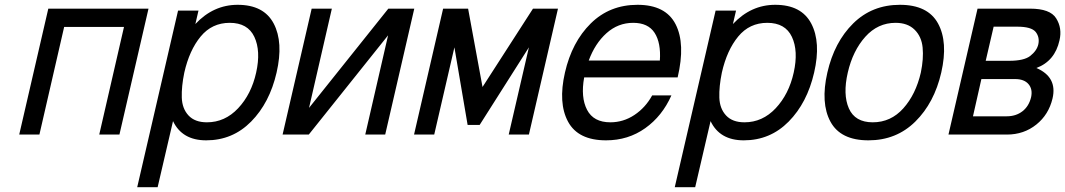

<svg xmlns="http://www.w3.org/2000/svg" viewBox="-20 -560 4433 799"><path d="M181 -524H598L477 0H393L496 -448H247L144 0H60Z M721 -516H806L793 -460Q868 -540 969 -540Q1078 -540 1119 -462Q1160 -384 1131 -258Q1102 -132 1025 -54Q948 24 838 24Q738 24 700 -56L636 219H551ZM747 -258Q735 -200 736.5 -154Q738 -108 764.5 -79.5Q791 -51 841 -51Q916 -51 971 -109.5Q1026 -168 1046 -258Q1066 -348 1038.5 -406.5Q1011 -465 936 -465Q862 -465 815 -408Q768 -351 747 -258Z M1277 -524H1361L1266 -111L1596 -524H1704L1583 0H1500L1595 -413L1265 0H1156Z M1824 -524H1928L1988 -198L2198 -524H2302L2181 0H2097L2181 -363L1976 -40H1926L1871 -363L1787 0H1703Z M2502 24Q2386 24 2344 -53.5Q2302 -131 2331 -258Q2360 -385 2438.5 -462.5Q2517 -540 2633 -540Q2750 -540 2791.5 -459Q2833 -378 2800 -238H2715H2411Q2396 -155 2423 -103Q2450 -51 2520 -51Q2574 -51 2620 -81.5Q2666 -112 2694 -163H2774Q2736 -77 2665 -26.5Q2594 24 2502 24ZM2615 -465Q2552 -465 2504 -422Q2456 -379 2430 -308H2726Q2731 -382 2704 -423.5Q2677 -465 2615 -465Z M2958 -516H3043L3030 -460Q3105 -540 3206 -540Q3315 -540 3356 -462Q3397 -384 3368 -258Q3339 -132 3262 -54Q3185 24 3075 24Q2975 24 2937 -56L2873 219H2788ZM2984 -258Q2972 -200 2973.5 -154Q2975 -108 3001.5 -79.5Q3028 -51 3078 -51Q3153 -51 3208 -109.5Q3263 -168 3283 -258Q3303 -348 3275.5 -406.5Q3248 -465 3173 -465Q3099 -465 3052 -408Q3005 -351 2984 -258Z M3897 -258Q3868 -132 3789 -54Q3710 24 3594 24Q3478 24 3436 -53.5Q3394 -131 3423 -258Q3452 -385 3530.5 -462.5Q3609 -540 3725 -540Q3841 -540 3883.5 -462.5Q3926 -385 3897 -258ZM3612 -51Q3687 -51 3739 -109Q3791 -167 3812 -258Q3824 -316 3819.5 -362Q3815 -408 3786 -436.5Q3757 -465 3707 -465Q3633 -465 3581 -407Q3529 -349 3508 -258Q3487 -167 3512.5 -109Q3538 -51 3612 -51Z M4267 -524Q4350 -524 4375 -484Q4401 -443 4389 -392Q4370 -306 4293 -277Q4381 -239 4360 -150Q4344 -83 4293 -42Q4241 0 4170 0H3927L4048 -524ZM4064 -231 4029 -76H4169Q4208 -76 4235 -97Q4262 -118 4271 -156Q4278 -189 4260 -210Q4242 -231 4204 -231ZM4301 -376Q4307 -405 4290 -427Q4272 -449 4213 -449H4115L4082 -307H4180Q4241 -307 4267 -327Q4295 -349 4301 -376Z"/></svg>

Font: Miedinger
Style: Italic
Weight: 400
Italic angle: -13°
Version: Version 001.000